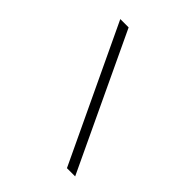

<svg xmlns="http://www.w3.org/2000/svg" viewBox="-229 -905 1140 1140"><g transform="rotate(45 341.0 -335.0)"><path d="M591 90H522L120 -760H190Z"/></g></svg>

Font: DM Sans 17pt Light
Style: Italic
Weight: 300
Italic angle: -10°
Version: Version 4.004;gftools[0.9.30]